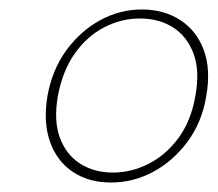

<svg xmlns="http://www.w3.org/2000/svg" viewBox="-20 -732 459 405"><path d="M214 -347Q167 -347 133.5 -369.5Q100 -392 85.5 -433Q71 -474 80 -529Q90 -585 120 -626Q150 -667 191.5 -689.5Q233 -712 279 -712Q326 -712 360.5 -689.5Q395 -667 410 -626Q425 -585 415 -529Q406 -474 375.5 -433Q345 -392 303 -369.5Q261 -347 214 -347ZM218 -368Q257 -368 293.5 -386.5Q330 -405 356.5 -441Q383 -477 392 -529Q402 -583 388 -619.5Q374 -656 344.5 -674.5Q315 -693 275 -693Q236 -693 200 -674.5Q164 -656 138 -619.5Q112 -583 102 -529Q93 -477 106.5 -441Q120 -405 149.5 -386.5Q179 -368 218 -368Z"/></svg>

Font: DM Sans 36pt Thin
Style: Italic
Weight: 250
Italic angle: -10°
Designer: Colophon Foundry, Jonny Pinhorn
Foundry: Colophon Foundry
Version: Version 4.004;gftools[0.9.30]